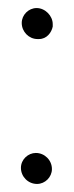

<svg xmlns="http://www.w3.org/2000/svg" viewBox="-20 -483 185 477"><path d="M32 -66C32 -44 50 -26 72 -26C92 -26 109 -43 109 -63C109 -85 91 -103 69 -103C50 -103 32 -87 32 -66ZM34 -426C34 -404 52 -386 73 -386H77C96 -386 108 -402 111 -417V-423C111 -444 92 -463 71 -463C51 -463 34 -446 34 -426Z"/></svg>

Font: Scribbler
Style: ExBd
Weight: 800
Designer: Mew Too
Foundry: Cannot Into Space Fonts
Version: Version 1.001